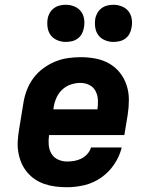

<svg xmlns="http://www.w3.org/2000/svg" viewBox="-20 -778 640 806"><path d="M261 8Q237 8 213 5Q189 2 167 -5.5Q145 -13 126.5 -25.5Q108 -38 93.5 -55.5Q79 -73 70 -94Q61 -115 57 -138.5Q53 -162 54.5 -186Q56 -210 60 -234L78 -344Q82 -371 92 -398Q102 -425 119 -448.5Q136 -472 160 -490Q184 -508 210.5 -519Q237 -530 264.5 -534Q292 -538 319 -538Q351 -538 382 -532Q413 -526 439 -511Q465 -496 483.5 -472.5Q502 -449 511.5 -420Q521 -391 521 -359.5Q521 -328 516 -296L502 -211H186Q183 -191 184.5 -170.5Q186 -150 195.5 -133.5Q205 -117 223 -108.5Q241 -100 261 -100Q276 -100 291.5 -102.5Q307 -105 321 -112Q335 -119 346.5 -131.5Q358 -144 362 -159H491Q482 -122 460 -89Q438 -56 405.5 -33Q373 -10 335.5 -1Q298 8 261 8ZM204 -319H389Q392 -339 391 -359Q390 -379 381 -396Q372 -413 354.5 -421.5Q337 -430 317 -430Q297 -430 276.5 -423Q256 -416 240.5 -401Q225 -386 216.5 -366.5Q208 -347 205 -326ZM456 -602Q438 -602 421 -609Q404 -616 393.5 -629.5Q383 -643 380 -661.5Q377 -680 380 -699Q382 -712 389 -724Q396 -736 407 -744Q418 -752 431 -755Q444 -758 456 -758Q475 -758 492 -751Q509 -744 519.5 -730.5Q530 -717 533 -698.5Q536 -680 532 -661Q530 -648 523.5 -636Q517 -624 506 -616Q495 -608 482 -605Q469 -602 456 -602ZM256 -602Q238 -602 221 -609Q204 -616 193.5 -629.5Q183 -643 180 -661.5Q177 -680 180 -699Q182 -712 189 -724Q196 -736 207 -744Q218 -752 231 -755Q244 -758 256 -758Q275 -758 292 -751Q309 -744 319.5 -730.5Q330 -717 333 -698.5Q336 -680 332 -661Q330 -648 323.5 -636Q317 -624 306 -616Q295 -608 282 -605Q269 -602 256 -602Z"/></svg>

Font: Iosevka Slab XBdExObl
Style: Regular
Weight: 800
Width: 7
Italic angle: -9°
Monospace: yes
Designer: Belleve Invis
Foundry: Belleve Invis
Version: Version 11.1.0; ttfautohint (v1.8.3)